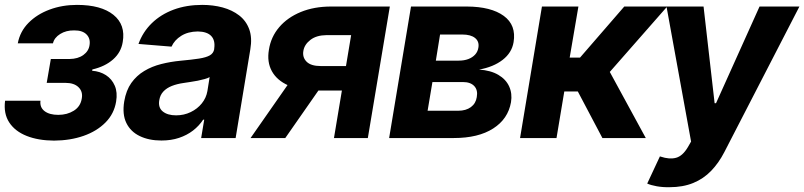

<svg xmlns="http://www.w3.org/2000/svg" viewBox="-24 -573 3339 797"><path d="M-2.9 -154.8H144Q140.6 -127.4 160.9 -111.8Q181.2 -96.2 217.8 -96.2Q254.9 -96.2 282.5 -113.5Q310.1 -130.9 315.4 -163.6Q320.8 -192.4 302.2 -210.7Q283.7 -229 248 -229H169.9L187 -328.1H265.1Q299.8 -328.6 322 -344.7Q344.2 -360.8 347.7 -385.7Q352.1 -413.1 335 -430.2Q317.9 -447.3 283.7 -446.8Q250.5 -447.3 225.8 -431.9Q201.2 -416.5 195.8 -393.1H49.8Q59.1 -442.4 94.2 -478Q129.4 -513.7 181.9 -533.2Q234.4 -552.7 295.4 -552.7Q395.5 -552.7 446.8 -511.5Q498 -470.2 485.4 -398.4Q478.5 -355.5 445.3 -326.2Q412.1 -296.9 359.4 -284.7L358.4 -279.3Q391.1 -276.9 415.8 -261Q440.4 -245.1 452.4 -217.3Q464.4 -189.5 458 -151.4Q449.7 -100.6 413.8 -64.5Q377.9 -28.3 322.8 -9Q267.6 10.3 200.2 10.7Q134.8 10.3 86.7 -8.8Q38.6 -27.8 14.4 -64.7Q-9.8 -101.6 -2.9 -154.8Z M646 10.3Q594.2 10.3 556.2 -8.1Q518.1 -26.4 500.5 -62.5Q482.9 -98.6 491.7 -152.3Q499.5 -198.2 521.2 -228.8Q543 -259.3 574.7 -278.3Q606.4 -297.4 645 -307.1Q683.6 -316.9 724.6 -320.8Q772.5 -325.2 802.2 -329.8Q832 -334.5 847.2 -343.3Q862.3 -352.1 865.2 -369.1V-371.6Q870.1 -405.3 852.8 -423.6Q835.4 -441.9 796.9 -442.4Q756.3 -441.9 728.3 -424.3Q700.2 -406.7 688 -379.4L550.8 -390.6Q568.8 -440.4 606.2 -476.8Q643.6 -513.2 696.8 -533Q750 -552.7 815.4 -552.7Q860.8 -552.7 900.4 -542Q939.9 -531.2 968.8 -509Q997.6 -486.8 1010.5 -451.7Q1023.4 -416.5 1015.1 -368.2L954.1 0H811L823.7 -76.2H819.3Q802.2 -50.3 777.1 -31Q752 -11.7 719.2 -0.7Q686.5 10.3 646 10.3ZM707 -94.2Q739.7 -94.2 767.6 -107.7Q795.4 -121.1 813.7 -143.8Q832 -166.5 836.9 -194.8L846.2 -252.9Q838.9 -248.5 825.7 -244.9Q812.5 -241.2 796.9 -238Q781.2 -234.9 765.6 -232.7Q750 -230.5 737.8 -228.5Q710.4 -224.6 689 -216.1Q667.5 -207.5 654.1 -193.1Q640.6 -178.7 637.2 -157.2Q631.8 -126.5 651.6 -110.4Q671.4 -94.2 707 -94.2Z M1362.3 0 1433.6 -427.2H1331.5Q1289.6 -426.8 1264.6 -407.5Q1239.7 -388.2 1235.4 -362.3Q1230.5 -335.4 1248.5 -317.1Q1266.6 -298.8 1307.6 -298.8H1462.4L1445.3 -197.3H1291Q1220.7 -197.3 1173.1 -218.3Q1125.5 -239.3 1104.5 -277.6Q1083.5 -315.9 1092.3 -366.7Q1100.6 -419.9 1135 -460.2Q1169.4 -500.5 1224.6 -523.2Q1279.8 -545.9 1350.6 -545.9H1594.2L1502.9 0ZM1016.1 0 1214.4 -284.2H1358.4L1160.2 0Z M1591.3 0 1682.1 -545.9H1914.1Q2014.6 -545.4 2067.1 -507.1Q2119.6 -468.8 2107.9 -397.9Q2100.6 -354 2062.5 -324.5Q2024.4 -294.9 1964.8 -284.2Q2013.2 -280.8 2044.7 -262.2Q2076.2 -243.7 2089.6 -214.1Q2103 -184.6 2097.2 -148.9Q2085 -79.1 2023.2 -39.6Q1961.4 0 1859.4 0ZM1751 -113.3H1877.9Q1910.2 -113.3 1930.7 -128.4Q1951.2 -143.6 1955.1 -169.9Q1960.4 -198.7 1944.8 -215.6Q1929.2 -232.4 1897.9 -232.4H1771ZM1785.2 -321.3H1879.9Q1902.8 -321.3 1920.2 -327.9Q1937.5 -334.5 1948.5 -346.7Q1959.5 -358.9 1961.9 -376Q1965.8 -400.9 1948 -415.3Q1930.2 -429.7 1895 -429.7H1802.7Z M2134.8 0 2225.6 -545.9H2377L2340.8 -334H2383.8L2567.4 -545.9H2745.6L2507.3 -274.4L2656.7 0H2476.6L2374.5 -193.4H2318.4L2286.1 0Z M2754.9 204.1Q2726.6 204.6 2702.1 200.2Q2677.7 195.8 2662.6 189L2715.3 76.2L2718.3 77.1Q2754.9 89.4 2782.2 82Q2809.6 74.7 2831.5 37.6L2844.7 14.6L2742.7 -545.9H2896.5L2942.4 -144.5H2948.2L3128.9 -545.9H3294.4L2982.4 59.1Q2959.5 103.5 2928 136.2Q2896.5 168.9 2853.8 186.5Q2811 204.1 2754.9 204.1Z"/></svg>

Font: Inter Tight
Style: Bold Italic
Weight: 700
Italic angle: -9.39999°
Designer: Rasmus Andersson
Foundry: rsms
Version: Version 3.004